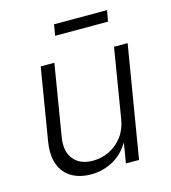

<svg xmlns="http://www.w3.org/2000/svg" viewBox="-108 -802 797 897"><g transform="rotate(-15 290.5 -354.0)"><path d="M223.1 7.3Q168.5 7.3 129.6 -15.4Q90.8 -38.1 74 -82.8Q57.1 -127.4 67.4 -192.4L125 -541H190.9L134.3 -196.8Q123 -129.9 154.1 -91.1Q185.1 -52.2 248 -52.2Q290.5 -52.2 327.6 -70.6Q364.7 -88.9 390.6 -123Q416.5 -157.2 424.3 -205.1L479.5 -541H545.4L455.6 0H392.1L413.1 -126.5H424.3Q389.6 -55.2 336.9 -23.9Q284.2 7.3 223.1 7.3ZM492.2 -714.8 482.9 -661.6H227.1L235.8 -714.8Z"/></g></svg>

Font: Inter 17pt Light
Style: Italic
Weight: 300
Italic angle: -9.3988°
Version: Version 4.001;git-66647c0bb